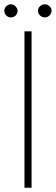

<svg xmlns="http://www.w3.org/2000/svg" viewBox="-32 -874 260 894"><path d="M82 -728H115V0H82ZM19 -793Q6 -793 -3 -802Q-12 -811 -12 -824Q-12 -836 -3 -845Q6 -854 19 -854Q32 -854 41 -843.5Q50 -833 50 -824Q50 -811 41 -802Q32 -793 19 -793ZM177 -793Q164 -793 154.5 -802Q145 -811 145 -824Q145 -836 154.5 -845Q164 -854 177 -854Q189 -854 198.5 -845Q208 -836 208 -824Q208 -811 198.5 -802Q189 -793 177 -793Z"/></svg>

Font: Murecho Thin ExtraLight
Style: Regular
Weight: 250
Version: Version 1.010